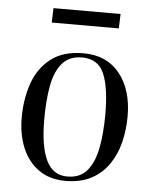

<svg xmlns="http://www.w3.org/2000/svg" viewBox="-52 -749 643 807"><g transform="rotate(5 269.5 -345.5)"><path d="M254 14Q188 14 142 -18Q96 -50 72 -106.5Q48 -163 48 -236Q48 -313 71 -379.5Q94 -446 146 -486.5Q198 -527 283 -527Q382 -527 436.5 -459Q491 -391 491 -279Q491 -222 478 -169.5Q465 -117 436.5 -75.5Q408 -34 363 -10Q318 14 254 14ZM260 -5Q314 -5 343.5 -40Q373 -75 385 -137.5Q397 -200 397 -280Q397 -392 372 -450.5Q347 -509 279 -509Q226 -509 196 -474.5Q166 -440 154.5 -378.5Q143 -317 143 -236Q143 -123 171 -64Q199 -5 260 -5ZM141 -705H424L422 -644H139Z"/></g></svg>

Font: Literata 72pt
Style: Italic
Weight: 400
Italic angle: -2°
Designer: Latin by Veronika Burian and Jose Scaglione. Greek by Irene Vlachou. Cyrillic by Vera Evstafieva
Foundry: TypeTogether
Version: Version 3.002